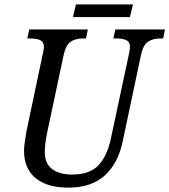

<svg xmlns="http://www.w3.org/2000/svg" viewBox="-20 -849 775 879"><path d="M90 -159Q90 -175 94 -203Q98 -231 102 -252L176 -603Q181 -625 181 -634Q181 -657 164.5 -665Q148 -673 117 -673H105L114 -714H382L374 -673H362Q326 -673 304 -658.5Q282 -644 272 -600L197 -247Q185 -192 185 -152Q185 -102 217.5 -76Q250 -50 310 -50Q391 -50 430.5 -92Q470 -134 487 -212L571 -605Q575 -623 575 -634Q575 -657 558.5 -665Q542 -673 511 -673H499L508 -714H735L727 -673H716Q680 -673 658 -658.5Q636 -644 626 -600L542 -203Q521 -101 459.5 -45.5Q398 10 293 10Q195 10 142.5 -34Q90 -78 90 -159ZM328 -829H589L575 -771H314Z"/></svg>

Font: Noto Serif Narrow
Style: Italic
Weight: 400
Width: 4
Italic angle: -12°
Designer: Monotype Design Team
Foundry: Monotype Imaging Inc.
Version: Version 1.001